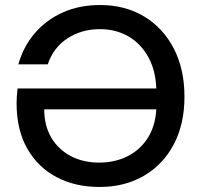

<svg xmlns="http://www.w3.org/2000/svg" viewBox="-20 -732 801 764"><path d="M376 12Q279 12 204.5 -27.5Q130 -67 88 -141.5Q46 -216 46 -321Q46 -335 47 -350Q48 -365 50 -380H602Q599 -454 569 -507Q539 -560 489.5 -588Q440 -616 378 -616Q304 -616 248 -579Q192 -542 170 -476H53Q73 -547 118.5 -600Q164 -653 230 -682.5Q296 -712 378 -712Q478 -712 553.5 -666.5Q629 -621 671.5 -539Q714 -457 714 -347Q714 -239 672 -158.5Q630 -78 553.5 -33Q477 12 376 12ZM375 -85Q436 -85 486 -109.5Q536 -134 567 -181.5Q598 -229 602 -297H156Q156 -233 183.5 -185.5Q211 -138 260.5 -111.5Q310 -85 375 -85Z"/></svg>

Font: Firefly Display Medium
Style: Regular
Weight: 500
Designer: Colophon Foundry, Jonny Pinhorn
Foundry: Colophon Foundry
Version: Version 1.200; ttfautohint (v1.8.3)